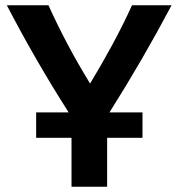

<svg xmlns="http://www.w3.org/2000/svg" viewBox="-20 -713 681 733"><path d="M253 0V-187H118V-284H242Q177 -386 118.5 -487.5Q60 -589 6 -693H165Q234 -540 324 -394Q368 -467 409 -542.5Q450 -618 484 -693H635Q580 -589 521.5 -488Q463 -387 398 -284H524V-187H389V0Z"/></svg>

Font: Ubuntu Sans
Style: Bold
Weight: 700
Designer: Dalton Maag Ltd
Foundry: Dalton Maag Ltd
Version: Version 1.006; ttfautohint (v1.8.4.7-5d5b)